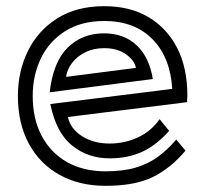

<svg xmlns="http://www.w3.org/2000/svg" viewBox="-20 -590 663 622"><path d="M581 -102Q532 -44 474 -16Q416 12 322 12Q237 12 173 -23.5Q109 -59 73.5 -124.5Q38 -190 38 -279Q38 -359 70.5 -425Q103 -491 165.5 -530.5Q228 -570 318 -570Q401 -570 461 -534.5Q521 -499 554 -434.5Q587 -370 587 -281Q587 -276 586.5 -270.5Q586 -265 586 -259L200 -211Q208 -173 245.5 -149Q283 -125 335 -125Q384 -125 427 -145Q470 -165 497 -204L528 -166Q486 -119 440 -98Q394 -77 335 -77Q265 -77 213.5 -118.5Q162 -160 143 -253L538 -302Q532 -404 474 -463Q416 -522 318 -522Q243 -522 191 -489Q139 -456 112.5 -401Q86 -346 86 -279Q86 -205 115 -150Q144 -95 197 -65Q250 -35 322 -35Q379 -35 419.5 -47Q460 -59 491.5 -82Q523 -105 551 -138ZM141 -291Q152 -389 199 -435.5Q246 -482 317 -482Q382 -482 423 -443Q464 -404 475 -334ZM420 -370Q417 -393 389 -413.5Q361 -434 317 -434Q283 -434 256 -420.5Q229 -407 213 -385.5Q197 -364 194 -341Z"/></svg>

Font: Train One
Style: Regular
Weight: 400
Designer: Fontworks Inc.
Foundry: Fontworks Inc.
Version: Version 1.100